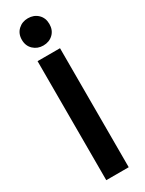

<svg xmlns="http://www.w3.org/2000/svg" viewBox="-238 -946 740 978"><g transform="rotate(-30 132.0 -457.0)"><path d="M198 0H66V-700H198ZM132 -754Q98 -754 74.5 -776Q51 -798 51 -834Q51 -870 74.5 -892Q98 -914 132 -914Q167 -914 190 -892Q213 -870 213 -834Q213 -798 190 -776Q167 -754 132 -754Z"/></g></svg>

Font: Space Grotesk Variable Light
Style: Regular
Weight: 300
Designer: Florian Karsten
Foundry: Florian Karsten
Version: Version 2.000